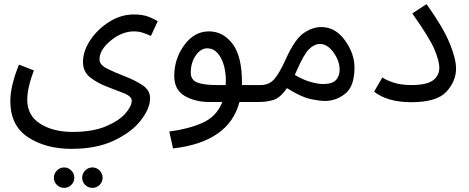

<svg xmlns="http://www.w3.org/2000/svg" viewBox="-20 -489 2274 930"><path d="M30 1Q30 119 115.5 175.5Q201 232 326 232Q448 232 533 191.5Q618 151 662.5 93.5Q707 36 707 -14Q707 -52 670 -76.5Q633 -101 584.5 -119.5Q536 -138 499 -156.5Q462 -175 462 -201Q462 -248 516.5 -292.5Q571 -337 629 -337Q652 -337 673 -330Q694 -323 711 -315L744 -386Q730 -396 700.5 -407.5Q671 -419 629 -419Q566 -419 509.5 -383.5Q453 -348 417.5 -295Q382 -242 382 -188Q382 -141 417.5 -113.5Q453 -86 500 -68.5Q547 -51 582.5 -36.5Q618 -22 618 -1Q618 26 586.5 61.5Q555 97 491.5 123.5Q428 150 331 150Q238 150 175 110.5Q112 71 112 -6Q112 -63 144 -148L72 -176Q30 -73 30 1ZM428 421Q448 421 462.5 406.5Q477 392 477 372Q477 352 462.5 337Q448 322 428 322Q407 322 392.5 337Q378 352 378 372Q378 392 392.5 406.5Q407 421 428 421ZM291 421Q311 421 325.5 406.5Q340 392 340 372Q340 352 325.5 337Q311 322 291 322Q270 322 255.5 337Q241 352 241 372Q241 392 255.5 406.5Q270 421 291 421Z M1232 5Q1254 5 1268 -8.5Q1282 -22 1282 -38Q1282 -77 1242 -77H1152Q1152 -84 1152 -91Q1152 -216 1106.5 -276.5Q1061 -337 992 -337Q921 -337 872.5 -270.5Q824 -204 824 -121Q824 -54 874.5 -24.5Q925 5 993 5H1057Q1029 76 961 106Q893 136 800 148L818 230Q1089 199 1140 5ZM1031 -77Q967 -77 935.5 -89.5Q904 -102 904 -137Q904 -185 928 -220Q952 -255 984 -255Q1024 -255 1049 -210Q1074 -165 1074 -97Q1074 -87 1073 -77Z M1555 0Q1608 0 1652.5 -35.5Q1697 -71 1697 -162Q1697 -230 1650.5 -294Q1604 -358 1536 -358Q1493 -358 1450.5 -328.5Q1408 -299 1365 -204Q1333 -133 1308 -105Q1283 -77 1242 -77L1232 5Q1274 5 1306 -5.5Q1338 -16 1370 -62Q1437 -20 1481.5 -10Q1526 0 1555 0ZM1419 -151Q1453 -228 1478 -252Q1503 -276 1530 -276Q1566 -276 1595.5 -235Q1625 -194 1625 -151Q1625 -120 1607 -101Q1589 -82 1546 -82Q1522 -82 1486.5 -91.5Q1451 -101 1408 -126Q1413 -138 1419 -151Z M1792 -45Q1857 6 1972 6Q2096 6 2142.5 -45Q2189 -96 2189 -157Q2189 -205 2157 -282Q2125 -359 2046 -469L1977 -424Q2064 -301 2086 -246Q2108 -191 2108 -162Q2108 -122 2077 -99.5Q2046 -77 1972 -77Q1924 -77 1888 -88.5Q1852 -100 1832 -114Z"/></svg>

Font: Noto Sans Arabic
Style: Regular
Weight: 400
Designer: Nadine Chahine - Monotype Design Team
Foundry: Monotype Imaging Inc.
Version: Version 1.902